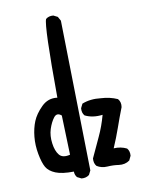

<svg xmlns="http://www.w3.org/2000/svg" viewBox="-85 -813 670 880"><g transform="rotate(-10 250.0 -373.0)"><path d="M222.7 5.9 203.1 -3.9Q193.4 -15.6 193.4 -31.2Q138.7 -30.3 108.9 -42.5Q79.1 -54.7 66.9 -75.7Q54.7 -96.7 46.9 -138.7Q39.1 -180.7 43 -219.7Q46.9 -258.8 59.6 -290Q72.3 -321.3 103.5 -352.5Q134.8 -383.8 177.7 -377.9Q175.8 -712.9 189.5 -742.2Q203.1 -753.9 224.6 -752L244.1 -742.2L254.9 -722.7L268.6 -23.4L258.8 -3.9Q244.1 7.8 222.7 5.9ZM401.4 -25.4Q376 -29.3 348.6 -27.3Q321.3 -25.4 299.8 -39.1Q288.1 -52.7 290 -75.2Q311.5 -122.1 333 -168Q354.5 -213.9 368.2 -264.6Q321.3 -258.8 286.1 -276.4Q274.4 -290 276.4 -311.5L286.1 -331.1Q325.2 -346.7 374 -340.8Q415 -338.9 450.2 -323.2Q463.9 -307.6 460 -284.2Q442.4 -239.3 426.8 -194.3Q411.1 -149.4 391.6 -104.5Q424.8 -106.4 452.1 -92.8Q463.9 -79.1 461.9 -57.6L452.1 -37.1Q430.7 -21.5 401.4 -25.4ZM189.5 -110.4 183.6 -293.9Q163.1 -311.5 147.9 -292Q132.8 -272.5 123 -242.2Q113.3 -211.9 118.2 -175.8Q123 -139.6 138.7 -120.6Q154.3 -101.6 189.5 -110.4Z"/></g></svg>

Font: JasonHandwriting4
Style: Regular
Weight: 400
Version: Version 1.01.21